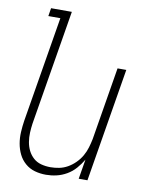

<svg xmlns="http://www.w3.org/2000/svg" viewBox="-84 -796 668 865"><g transform="rotate(10 250.0 -363.5)"><path d="M186 8Q159 8 134.5 1Q110 -6 91 -22.5Q72 -39 61 -61.5Q50 -84 45.5 -109.5Q41 -135 42.5 -162Q44 -189 48 -215L128 -698H73L79 -735H174L87 -209Q84 -188 83 -166.5Q82 -145 85.5 -124Q89 -103 98 -85Q107 -67 122 -53.5Q137 -40 157.5 -34.5Q178 -29 200 -29Q220 -29 240 -33Q260 -37 278.5 -47.5Q297 -58 313 -74Q329 -90 339.5 -108.5Q350 -127 356 -147Q362 -167 366 -187L421 -520H461L375 0H335L350 -90Q337 -68 320 -48.5Q303 -29 280.5 -16Q258 -3 234 2.5Q210 8 186 8Z"/></g></svg>

Font: Iosevka Extralight Oblique
Style: Regular
Weight: 200
Italic angle: -9°
Monospace: yes
Designer: Belleve Invis
Foundry: Belleve Invis
Version: Version 32.5.0; ttfautohint (v1.8.4)